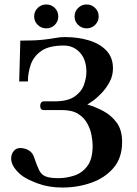

<svg xmlns="http://www.w3.org/2000/svg" viewBox="-20 -828 613 860"><path d="M314 -754Q314 -777 330 -792.5Q346 -808 368 -808Q390 -808 406 -792.5Q422 -777 422 -754Q422 -732 406 -716.5Q390 -701 368 -701Q346 -701 330 -716.5Q314 -732 314 -754ZM133 -754Q133 -777 149 -792.5Q165 -808 187 -808Q210 -808 225.5 -792.5Q241 -777 241 -754Q241 -732 225.5 -716.5Q210 -701 187 -701Q165 -701 149 -716.5Q133 -732 133 -754ZM242 -30Q277 -30 312.5 -41.5Q348 -53 371.5 -84.5Q395 -116 395 -176Q395 -195 390 -222Q385 -249 371 -275Q357 -301 330 -318Q303 -335 259 -335H176Q160 -335 160 -354Q160 -362 164 -368Q168 -374 176 -374H223Q283 -374 314 -395.5Q345 -417 356 -448Q367 -479 367 -506Q367 -561 338 -592.5Q309 -624 266 -624Q199 -624 164.5 -599.5Q130 -575 117.5 -538Q105 -501 105 -463H66L71 -646Q136 -646 172 -650Q208 -654 228.5 -658Q249 -662 270 -662Q330 -662 379 -647Q428 -632 457 -601Q486 -570 486 -522Q486 -489 471 -461Q456 -433 435 -411Q414 -389 395.5 -376Q377 -363 371 -360Q406 -350 442 -331Q478 -312 502.5 -279Q527 -246 527 -192Q527 -121 488.5 -76Q450 -31 389 -9.5Q328 12 259 12Q198 12 148.5 -6.5Q99 -25 76 -43Q56 -59 43 -78.5Q30 -98 30 -118Q30 -138 41.5 -151.5Q53 -165 70 -165Q91 -165 109 -154.5Q127 -144 134 -120Q146 -84 156 -64.5Q166 -45 185 -37.5Q204 -30 242 -30Z"/></svg>

Font: Libertinus Serif SemiBold
Style: Regular
Weight: 600
Designer: Philipp H. Poll, Khaled Hosny
Foundry: Caleb Maclennan
Version: Version 7.051;RELEASE